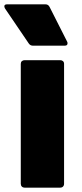

<svg xmlns="http://www.w3.org/2000/svg" viewBox="-32 -825 380 887"><path d="M82 -547H246Q254 -547 259 -542.5Q264 -538 264 -530V24Q264 32 259 37Q254 42 246 42H82Q74 42 69 37Q64 32 64 24V-530Q64 -538 69 -542.5Q74 -547 82 -547ZM101 -624 -9 -786Q-12 -792 -12 -796Q-12 -805 1 -805H178Q191 -805 197 -793L278 -633Q280 -630 280 -625Q280 -614 267 -614H120Q108 -614 101 -624Z"/></svg>

Font: LINE Seed JP_TTF ExtraBold
Style: Regular
Weight: 800
Designer: LY Corporation & Fontrix & Fontworks
Version: Version 1.015